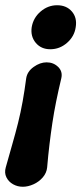

<svg xmlns="http://www.w3.org/2000/svg" viewBox="-51 -536 311 733"><path d="M127 -298Q153 -298 171 -280.5Q189 -263 183 -237Q172 -191 163.5 -149Q155 -107 149 -67Q143 -27 138 14.5Q133 56 129 103Q127 124 112.5 141Q98 158 77 167.5Q56 177 36 177Q16 177 -1 167.5Q-18 158 -26.5 141Q-35 124 -29 103Q-16 56 -4 14.5Q8 -27 18 -67Q28 -107 35.5 -149Q43 -191 49 -237Q53 -263 77.5 -280.5Q102 -298 127 -298ZM167 -516Q203 -516 223.5 -492Q244 -468 238 -432Q233 -397 205 -372.5Q177 -348 141 -348Q106 -348 85.5 -372.5Q65 -397 70 -432Q76 -468 104 -492Q132 -516 167 -516Z"/></svg>

Font: Winky Sans SemiBold
Style: Italic
Weight: 600
Italic angle: -8.97852°
Designer: Simon Atzbach
Foundry: typofactur
Version: Version 1.205